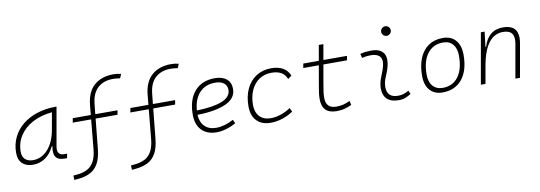

<svg xmlns="http://www.w3.org/2000/svg" viewBox="-68 -1217 5409 1923"><g transform="rotate(-10 2636.5 -255.0)"><path d="M181.6 10.3Q110.8 10.3 72 -27.8Q33.2 -65.9 33.2 -135.3Q33.2 -223.1 68.4 -294.7Q103.5 -366.2 167 -417Q230.5 -467.8 316.4 -495.1Q402.3 -522.5 503.4 -522.5H512.2L442.4 -126Q439.9 -113.3 439.9 -102.1Q439.9 -78.1 450.7 -63Q465.8 -40 500.5 -40H534.7L526.9 4.9H503.9Q436 4.9 413.1 -29.8Q397.9 -51.8 397.9 -90.3Q397.9 -111.8 402.8 -138.7H395.5Q362.3 -66.9 306.9 -28.3Q251.5 10.3 181.6 10.3ZM189 -34.7Q274.9 -34.7 339.8 -105.5Q404.8 -176.3 427.2 -306.2L457 -474.6Q341.8 -463.4 257.3 -418Q172.9 -372.6 126.5 -300.5Q80.1 -228.5 80.1 -137.7Q80.1 -88.9 108.9 -61.8Q137.7 -34.7 189 -34.7Z M560.5 232.4 558.6 187.5 599.6 183.6Q659.2 177.7 701.9 155.3Q744.6 132.8 770.3 85.7Q795.9 38.6 803.2 -40L831.5 -335.9H644.5L652.3 -379.9H835.9L845.2 -478.5Q857.9 -611.8 933.1 -677Q1008.3 -742.2 1127.4 -742.2Q1169.4 -742.2 1206.5 -732.4L1188.5 -690.4Q1147.5 -697.3 1116.7 -697.3Q1022 -697.3 962.6 -644.3Q903.3 -591.3 892.1 -483.4L881.3 -379.9H1107.4L1099.6 -335.9H877L846.2 -31.2Q836.9 59.1 806.4 113.8Q775.9 168.5 724.6 195.1Q673.3 221.7 601.6 228.5Z M1146.5 232.4 1144.5 187.5 1185.5 183.6Q1245.1 177.7 1287.8 155.3Q1330.6 132.8 1356.2 85.7Q1381.8 38.6 1389.2 -40L1417.5 -335.9H1230.5L1238.3 -379.9H1421.9L1431.2 -478.5Q1443.8 -611.8 1519 -677Q1594.2 -742.2 1713.4 -742.2Q1755.4 -742.2 1792.5 -732.4L1774.4 -690.4Q1733.4 -697.3 1702.6 -697.3Q1607.9 -697.3 1548.6 -644.3Q1489.3 -591.3 1478 -483.4L1467.3 -379.9H1693.4L1685.5 -335.9H1462.9L1432.1 -31.2Q1422.9 59.1 1392.3 113.8Q1361.8 168.5 1310.5 195.1Q1259.3 221.7 1187.5 228.5Z M2052.7 -35.2Q2093.3 -35.2 2139.4 -48.3Q2185.5 -61.5 2228.5 -85.4L2245.6 -47.9Q2199.7 -21 2147.9 -5.6Q2096.2 9.8 2048.3 9.8Q1951.2 9.8 1896.5 -46.9Q1841.8 -103.5 1841.8 -204.6Q1841.8 -356.4 1915.8 -441.9Q1989.7 -527.3 2121.6 -527.3Q2198.2 -527.3 2241.2 -491.2Q2284.2 -455.1 2284.2 -390.6Q2284.2 -294.9 2179.9 -247.3Q2075.7 -199.7 1888.7 -195.8Q1892.1 -120.1 1935.1 -77.6Q1978 -35.2 2052.7 -35.2ZM1890.1 -240.2Q2058.1 -244.1 2147.7 -280.5Q2237.3 -316.9 2237.3 -389.2Q2237.3 -432.6 2206.1 -457.5Q2174.8 -482.4 2117.7 -482.4Q2017.6 -482.4 1958 -418.5Q1898.4 -354.5 1890.1 -240.2Z M2606.9 -35.2Q2658.2 -35.2 2711.2 -53.5Q2764.2 -71.8 2809.1 -102.1L2827.6 -63Q2780.3 -30.3 2720.5 -10.3Q2660.6 9.8 2597.7 9.8Q2507.3 9.8 2456.5 -43Q2405.8 -95.7 2405.8 -189.9Q2405.8 -292 2441.7 -367.7Q2477.5 -443.4 2542.7 -485.4Q2607.9 -527.3 2695.3 -527.3Q2838.4 -527.3 2882.8 -419.9L2845.2 -391.6Q2825.7 -440.4 2786.9 -461.4Q2748 -482.4 2691.4 -482.4Q2619.6 -482.4 2565.9 -446.8Q2512.2 -411.1 2482.7 -346.7Q2453.1 -282.2 2452.6 -195.8Q2453.6 -120.1 2494.1 -77.6Q2534.7 -35.2 2606.9 -35.2Z M3268.1 9.8Q3120.6 9.8 3120.6 -138.2Q3120.6 -170.9 3125 -201.7Q3129.4 -232.4 3138.7 -287.1L3171.4 -473.6H3013.2L3021 -517.6H3179.2L3206.5 -674.3H3252.9L3225.6 -517.6H3465.3L3457.5 -473.6H3217.8L3185.1 -287.1Q3175.8 -232.9 3171.6 -203.6Q3167.5 -174.3 3167.5 -143.1Q3167.5 -35.2 3272.5 -35.2Q3311.5 -35.2 3341.6 -42.5Q3371.6 -49.8 3412.6 -68.4L3421.9 -26.4Q3389.2 -11.2 3352.5 -0.7Q3315.9 9.8 3268.1 9.8Z M4010.7 -66.9 4025.9 -31.2Q3999 -14.2 3969.5 -2.2Q3939.9 9.8 3901.4 9.8Q3818.8 9.8 3778.3 -31.7Q3742.2 -68.8 3742.2 -136.7Q3742.2 -144.5 3742.7 -153.3Q3745.1 -189.9 3756.8 -224.4Q3768.6 -258.8 3782.2 -291.5Q3795.9 -324.2 3803.2 -355Q3809.1 -378.4 3809.1 -397.5Q3809.1 -429.7 3792.5 -450.2Q3765.1 -482.4 3700.2 -482.4Q3653.8 -482.4 3610.8 -471.2L3600.6 -513.7Q3629.4 -522 3658.2 -524.7Q3687 -527.3 3715.8 -527.3Q3798.8 -527.3 3834.5 -481Q3856 -452.1 3856 -407.2Q3856 -379.4 3847.7 -345.2Q3839.4 -310.5 3826.7 -280.8Q3813.5 -250.5 3802.7 -221.2Q3792 -191.9 3789.6 -157.7Q3789.1 -149.9 3789.1 -142.1Q3789.1 -35.2 3900.9 -35.2Q3931.6 -35.2 3955.1 -42.5Q3978.5 -49.8 4010.7 -66.9ZM3893.1 -646Q3873 -646 3858.6 -660.2Q3844.2 -674.3 3844.2 -694.3Q3844.2 -714.4 3858.6 -728.8Q3873 -743.2 3893.1 -743.2Q3913.1 -743.2 3927.5 -728.8Q3941.9 -714.4 3941.9 -694.3Q3941.9 -674.3 3927.5 -660.2Q3913.1 -646 3893.1 -646Z M4346.7 9.8Q4264.2 9.8 4217.8 -42.5Q4171.4 -94.7 4171.4 -187.5Q4171.4 -347.7 4242.9 -437.5Q4314.5 -527.3 4441.4 -527.3Q4524.4 -527.3 4570.8 -474.1Q4617.2 -420.9 4617.2 -325.2Q4617.2 -167.5 4545.7 -78.9Q4474.1 9.8 4346.7 9.8ZM4356.4 -35.2Q4457 -35.2 4513.7 -111.3Q4570.3 -187.5 4570.3 -323.7Q4570.3 -398.4 4534.9 -440.4Q4499.5 -482.4 4435.5 -482.4Q4333.5 -482.4 4275.9 -406Q4218.3 -329.6 4218.3 -193.8Q4218.3 -119.1 4254.9 -77.1Q4291.5 -35.2 4356.4 -35.2Z M4735.8 0 4827.1 -517.6H4865.2L4846.7 -365.7H4854Q4875.5 -442.9 4925.5 -485.1Q4975.6 -527.3 5052.2 -527.3Q5199.2 -527.3 5199.2 -394.5Q5199.2 -370.1 5193.8 -340.3L5133.8 0H5086.9L5147.5 -344.2Q5151.4 -366.7 5151.4 -385.7Q5151.4 -424.3 5134.8 -447.8Q5109.4 -482.4 5042.5 -482.4Q4993.2 -482.4 4950 -455.3Q4906.7 -428.2 4872.8 -366.2Q4838.9 -304.2 4817.9 -198.7L4782.7 0Z"/></g></svg>

Font: CaskaydiaCove NFP ExtraLight
Style: Italic
Weight: 200
Italic angle: -10°
Designer: Aaron Bell
Foundry: Saja Typeworks
Version: Version 2111.001; VTT 6.35;Nerd Fonts 3.1.1